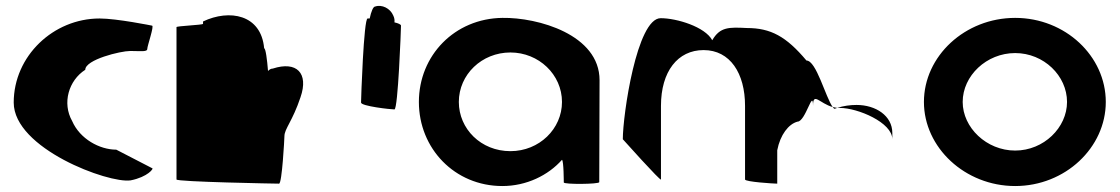

<svg xmlns="http://www.w3.org/2000/svg" viewBox="-20 -616 3758 644"><path d="M26 -272C26 -118 344 0 418 -11C475 -22 498 -52 490 -52L370 -114C314 -114 248 -150 222 -210C188 -270 210 -346 266 -382C266 -416 384 -445 417 -445C451 -445 474 -441 474 -452C474 -462 498 -530 490 -530C490 -530 372 -554 314 -554C159 -554 26 -428 26 -272Z M572 -14C572 -6 906 0 916 0C926 0 934 -152 934 -159C934 -184 961 -209 988 -290C1016 -371 975 -412 895 -386C889 -386 884 -383 879 -378C876 -416 871 -454 866 -454C856 -568 749 -586 661 -544V-536C660 -532 572 -529 572 -525Z M1191 -272C1191 -260 1290 -249 1303 -249C1315 -249 1325 -518 1325 -530C1325 -534 1316 -538 1303 -541C1304 -548 1303 -556 1299 -564C1289 -588 1261 -602 1238 -594C1232 -594 1225 -578 1220 -554H1213C1200 -554 1191 -284 1191 -272Z M1385 -274C1385 -118 1505 8 1665 8C1746 8 1819 -28 1865 -80C1871 -76 1871 -4 1871 -4C1871 3 1990 2 1990 -5L1991 -347C1991 -500 1784 -558 1665 -556C1505 -554 1385 -430 1385 -274ZM1519 -274C1519 -366 1596 -440 1692 -440C1787 -440 1865 -366 1865 -274C1865 -184 1789 -109 1692 -109C1593 -109 1519 -184 1519 -274Z M2069 -149C2069 -149 2197 -6 2197 -14V-261C2197 -376 2253 -448 2340 -448C2429 -448 2479 -370 2479 -261V-14C2479 -6 2576 0 2587 0V-112C2597 -164 2625 -200 2655 -208C2682 -208 2707 -320 2707 -261C2707 -309 2729 -269 2773 -257C2749 -290 2718 -413 2685 -413C2617 -494 2565 -522 2485 -522C2425 -525 2395 -526 2369 -481C2345 -526 2250 -555 2196 -555C2116 -555 2069 -230 2069 -149ZM2773 -257C2775 -254 2777 -252 2779 -251L2788 -254ZM2788 -254H2797C2857 -254 2973 -205 2973 -149V-170C2973 -228 2917 -264 2853 -264C2832 -264 2809 -261 2788 -254Z M3079 -274C3079 -121 3217 8 3385 8C3553 8 3689 -121 3689 -274C3689 -428 3553 -556 3385 -556C3217 -556 3079 -428 3079 -274ZM3209 -274C3209 -362 3289 -438 3385 -438C3481 -438 3559 -362 3559 -274C3559 -188 3481 -111 3385 -111C3289 -111 3209 -188 3209 -274Z"/></svg>

Font: Ampere
Style: Regular
Weight: 400
Version: Version 1